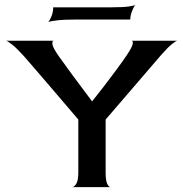

<svg xmlns="http://www.w3.org/2000/svg" viewBox="-20 -767 752 787"><path d="M276 0Q284 0 292.5 -13.5Q301 -27 301 -60V-277Q273 -310 240 -348.5Q207 -387 175 -424.5Q143 -462 117 -492Q91 -522 77 -538Q48 -570 29.5 -584.5Q11 -599 5 -600H200Q193 -599 195 -585Q197 -571 220 -538Q234 -519 258 -485.5Q282 -452 309 -416.5Q336 -381 357 -352H358Q379 -378 405.5 -412.5Q432 -447 457.5 -481.5Q483 -516 499 -540Q522 -574 524 -587Q526 -600 519 -600H707Q702 -600 685 -586.5Q668 -573 640 -541Q583 -475 526.5 -409Q470 -343 413 -277V-60Q413 -27 419.5 -13.5Q426 0 433 0ZM178 -677Q185 -685 191.5 -701.5Q198 -718 198 -737H434Q485 -737 508.5 -740.5Q532 -744 534 -747Q527 -737 520.5 -719.5Q514 -702 514 -687H298Q243 -687 214 -683.5Q185 -680 178 -677Z"/></svg>

Font: Red Rose
Style: Regular
Weight: 400
Designer: Jaikishan Patel
Version: Version 2.000; ttfautohint (v1.8.3)